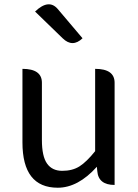

<svg xmlns="http://www.w3.org/2000/svg" viewBox="-20 -865 647 898"><path d="M250 13Q85 13 85 -199V-543Q176 -543 176 -478V-210Q176 -134 200 -100Q224 -66 271 -66Q319 -66 352 -87Q385 -108 425 -158V-543Q516 -543 516 -478V0Q440 0 435 -65L433 -85Q345 13 250 13ZM366 -686Q319 -641 273 -686L144 -811Q208 -872 250 -823L366 -686Z"/></svg>

Font: Swei Toothpaste CJK TC
Style: Regular
Weight: 400
Version: Version 1.0